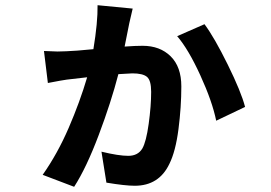

<svg xmlns="http://www.w3.org/2000/svg" viewBox="-20 -651 1040 738"><path d="M766 -558Q804 -507 855.5 -402.5Q907 -298 922 -240L811 -187Q796 -261 750 -361.5Q704 -462 661 -512ZM149 -455Q187 -453 201 -453L235 -454Q269 -455 339 -462Q356 -565 355 -631L490 -618L477 -562L459 -472Q501 -475 528 -475Q595 -475 636 -434.5Q677 -394 677 -319Q677 -240 666 -154.5Q655 -69 631 -21Q591 63 498 63Q461 63 389 51L370 -68Q436 -52 473 -52Q510 -52 527 -80Q542 -106 551.5 -175Q561 -244 561 -298Q561 -342 545 -355.5Q529 -369 489 -369L435 -366Q407 -258 359.5 -132Q312 -6 265 67L144 21Q201 -60 244 -159.5Q287 -259 315 -354L237 -345L212 -341L164 -332Z"/></svg>

Font: Sinter Bold
Style: Regular
Weight: 700
Foundry: Adobe & rsms
Version: Version 1.000